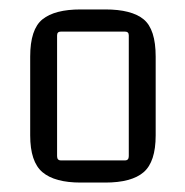

<svg xmlns="http://www.w3.org/2000/svg" viewBox="-20 -688 393 407"><path d="M245 -621H109Q101 -621 101 -613V-357Q101 -348 109 -348H245Q253 -348 253 -357V-613Q253 -621 245 -621ZM44 -401V-568Q44 -626 70 -647Q96 -668 151 -668H203Q259 -668 284.5 -647Q310 -626 310 -568V-401Q310 -345 284.5 -323Q259 -301 203 -301H151Q96 -301 70 -323Q44 -345 44 -401Z"/></svg>

Font: Gemunu Libre ExtraLight Light
Style: Regular
Weight: 300
Version: Version 1.100